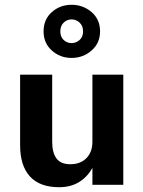

<svg xmlns="http://www.w3.org/2000/svg" viewBox="-20 -772 599 802"><path d="M162 -641Q162 -691 196.5 -721.5Q231 -752 279 -752Q327 -752 362.5 -721.5Q398 -691 398 -641Q398 -592 362.5 -561Q327 -530 279 -530Q231 -530 196.5 -561Q162 -592 162 -641ZM232 -641Q232 -618 246 -605Q260 -592 279 -592Q298 -592 312.5 -605Q327 -618 327 -641Q327 -664 312.5 -677.5Q298 -691 279 -691Q260 -691 246 -677.5Q232 -664 232 -641ZM198 -180Q198 -134 216 -110Q234 -86 274 -86Q316 -86 341 -111.5Q366 -137 366 -180V-460H495V0H366V-71Q346 -34 311 -12Q276 10 227 10Q146 10 105 -35Q64 -80 64 -166V-460H198Z"/></svg>

Font: Jost* Semi
Style: Regular
Weight: 600
Version: Version 3.7